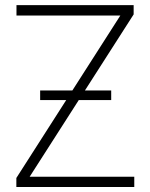

<svg xmlns="http://www.w3.org/2000/svg" viewBox="-20 -748 600 768"><path d="M45.4 0V-36.1L461.4 -686H45.9V-727.5H514.6V-690.4L98.6 -41H517.1V0ZM140.6 -347.7V-386.2H424.8V-347.7Z"/></svg>

Font: Inter Display Extra Light
Style: Regular
Weight: 200
Designer: Rasmus Andersson
Foundry: rsms
Version: Version 4.000;git-4fc901f